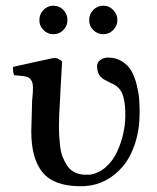

<svg xmlns="http://www.w3.org/2000/svg" viewBox="-20 -644 550 674"><path d="M470.2 -249Q470.2 -189.5 454.1 -140.4Q438 -91.3 411.4 -60.1Q384.8 -28.8 351.6 -11.2Q318.4 6.3 282.2 8.8Q276.4 9.8 263.2 9.8Q169.9 9.8 129.9 -38.3Q89.8 -86.4 89.8 -183.1Q89.8 -189.5 92.8 -292Q93.3 -295.4 94 -304.4Q94.7 -313.5 95.2 -317.9Q95.2 -321.3 95.5 -327.1Q95.7 -333 95.7 -337.2Q95.7 -341.3 95.2 -344.2Q93.8 -360.8 84 -369.1Q82.5 -370.6 80.6 -371.6Q78.6 -372.6 76.2 -373.5Q73.7 -374.5 71.3 -375Q68.8 -375.5 65.2 -376.2Q61.5 -377 59.1 -377.2Q56.6 -377.4 52 -377.9Q47.4 -378.4 44.9 -378.7Q42.5 -378.9 37.4 -379.4Q32.2 -379.9 29.8 -379.9Q27.3 -384.8 25.9 -394.5Q24.4 -404.3 25.9 -409.2Q127.9 -432.1 166 -439.9Q182.6 -441.4 188 -435.1Q198.2 -431.6 198.2 -422.9Q196.8 -415.5 196.8 -405.8Q195.3 -373 191.9 -320.8Q191.9 -316.9 191.4 -308.8Q190.9 -300.8 190.9 -296.9Q187 -237.3 187 -203.1Q187 -183.1 187.7 -168.5Q188.5 -153.8 190.9 -132.1Q193.4 -110.4 199.2 -95Q205.1 -79.6 214.4 -64.5Q223.6 -49.3 239 -40.8Q254.4 -32.2 274.9 -30.8H295.9Q326.7 -35.6 351.6 -57.6Q376.5 -79.6 390.9 -110.8Q405.3 -142.1 412.6 -174.6Q419.9 -207 419.9 -236.8Q419.9 -258.3 418.7 -272.2Q417.5 -286.1 413.1 -303.7Q408.7 -321.3 397.9 -333.3Q387.2 -345.2 370.1 -352.1Q368.2 -353.5 362.5 -356Q356.9 -358.4 355 -359.9Q336.4 -368.2 328.6 -380.4Q320.8 -392.6 320.8 -413.1Q321.3 -425.3 332.5 -433.6Q343.8 -441.9 358.9 -441.9Q387.2 -441.9 408.2 -428.7Q429.2 -415.5 440.7 -396Q452.1 -376.5 459.2 -348.9Q466.3 -321.3 468.3 -298.3Q470.2 -275.4 470.2 -249ZM118.2 -573.2Q118.2 -594.2 132.6 -609.1Q147 -624 167 -624Q188 -624 202.4 -609.1Q216.8 -594.2 216.8 -573.2Q216.8 -552.7 202.1 -538.3Q187.5 -523.9 167 -523.9Q147 -523.9 132.6 -538.6Q118.2 -553.2 118.2 -573.2ZM293 -573.2Q293 -594.2 307.4 -609.1Q321.8 -624 342.8 -624Q362.8 -624 377.4 -609.1Q392.1 -594.2 392.1 -573.2Q392.1 -553.2 377.4 -538.6Q362.8 -523.9 342.8 -523.9Q322.3 -523.9 307.6 -538.3Q293 -552.7 293 -573.2Z"/></svg>

Font: Common Serif Medium
Style: Regular
Weight: 500
Designer: Philipp H. Poll, Khaled Hosny
Foundry: Stefan Peev, Context Ltd.
Version: Version 1.026